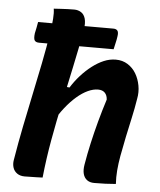

<svg xmlns="http://www.w3.org/2000/svg" viewBox="-54 -800 707 851"><g transform="rotate(5 300.0 -375.0)"><path d="M87 -685H422Q435 -685 440.5 -677.5Q446 -670 443 -652Q441 -637 437.5 -623Q434 -609 431 -594H100Q85 -594 79.5 -602Q74 -610 77 -634Q80 -647 82.5 -660Q85 -673 87 -685ZM87 2Q67 2 53.5 -7.5Q40 -17 35 -32.5Q30 -48 33 -66Q46 -145 60.5 -217Q75 -289 90 -360Q105 -431 119.5 -503Q134 -575 146 -652Q150 -679 152 -705Q154 -731 151 -750Q168 -751 183 -752Q198 -753 213 -753.5Q228 -754 242 -754Q259 -754 272.5 -745.5Q286 -737 291.5 -718Q297 -699 292 -666Q276 -581 258.5 -499Q241 -417 223.5 -335Q206 -253 191 -170Q176 -87 167 0Q153 1 140 1Q127 1 113.5 1.5Q100 2 87 2ZM189 -244 212 -412 251 -408Q269 -437 292 -462.5Q315 -488 340.5 -507.5Q366 -527 392 -538Q418 -549 445 -549Q475 -549 498 -534.5Q521 -520 535 -496.5Q549 -473 554.5 -443.5Q560 -414 554 -384Q547 -340 537.5 -297.5Q528 -255 519 -212Q510 -169 502 -125Q496 -91 493.5 -60.5Q491 -30 493 0Q470 2 446.5 3Q423 4 397 4Q377 4 364.5 -5.5Q352 -15 347.5 -32Q343 -49 347 -73Q355 -121 366 -170Q377 -219 390.5 -269Q404 -319 420 -369Q419 -388 408.5 -399Q398 -410 378 -410Q357 -410 333 -399Q309 -388 284 -366.5Q259 -345 234.5 -314Q210 -283 189 -244Z"/></g></svg>

Font: Rec Mono Semicasual
Style: Bold Italic
Weight: 700
Italic angle: -10°
Version: Version 1.085; ttfautohint (v1.8.4.7-5d5b)